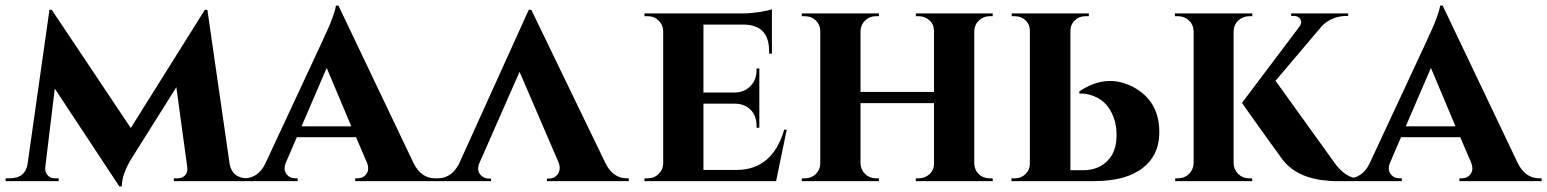

<svg xmlns="http://www.w3.org/2000/svg" viewBox="-29 -648 5536 687"><path d="M793 -59Q804 -10 857 -10H871V0H593V-10H607Q626 -10 636 -24Q643 -36 641 -50L602 -336L443 -83Q407 -26 407 19H398L167 -331L133 -50Q131 -36 139 -24Q149 -10 167 -10H181V0H-9V-10H5Q63 -10 70 -64L148 -613H156L439 -190L704 -613H713Z M1450 -66Q1477 -10 1528 -10H1536V0H1242V-10H1250Q1270 -10 1281 -24Q1294 -41 1284 -66L1245 -157H1033L993 -64Q984 -40 997 -24Q1008 -10 1028 -10H1036V0H836V-10H844Q894 -10 920 -62L1127 -506Q1127 -508 1131 -515L1133 -521L1137 -528Q1145 -547 1152 -562Q1171 -610 1173 -628H1182ZM1228 -196 1140 -405 1050 -196Z M1529 0V-10H1537Q1586 -10 1613 -61L1863 -613H1872L2138 -63Q2165 -10 2214 -10H2221V0H1928V-9H1936Q1955 -9 1966 -24Q1979 -41 1970 -66L1830 -391L1687 -66Q1676 -41 1689 -24Q1701 -9 1720 -9H1728V0Z M2748 0H2277V-10H2289Q2312 -10 2327 -25Q2343 -40 2344 -62V-538Q2343 -560 2327 -575Q2312 -590 2289 -590H2277V-600H2629Q2656 -600 2689 -605Q2720 -610 2733 -615V-456H2723V-465Q2723 -559 2632 -560H2488V-317H2602Q2636 -318 2657 -341Q2678 -362 2678 -397V-403H2688V-191H2678V-198Q2678 -232 2658 -254Q2637 -276 2603 -277H2488V-40H2608Q2735 -41 2777 -184H2786Z M3512 -590Q3490 -590 3474 -575Q3458 -560 3457 -537V-62Q3458 -40 3473 -25Q3489 -10 3512 -10H3523V0H3248V-10H3258Q3281 -10 3297 -25Q3313 -40 3313 -63V-279H3050V-63Q3051 -40 3067 -25Q3083 -10 3105 -10H3116V0H2840V-10H2851Q2874 -10 2890 -25Q2906 -41 2906 -63V-537Q2906 -559 2890 -575Q2874 -590 2851 -590H2840V-600H3116V-590H3105Q3083 -590 3067 -575Q3051 -560 3050 -538V-319H3313V-537Q3313 -560 3297 -575Q3281 -590 3258 -590H3248V-600H3523V-590Z M3590 0V-10H3602Q3625 -10 3640 -25Q3656 -40 3656 -63V-538Q3656 -560 3641 -575Q3625 -590 3603 -590H3591V-600H3867V-590H3855Q3832 -590 3817 -575Q3801 -560 3801 -537V-39H3846Q3901 -39 3933 -72Q3965 -103 3966 -159Q3967 -185 3961 -211Q3942 -282 3885 -304Q3868 -311 3848 -313H3833V-321Q3931 -387 4027 -336Q4123 -284 4119 -166Q4116 -91 4061 -48Q4001 0 3886 0Z M4452 0H4176V-10H4186Q4209 -10 4225 -25Q4241 -41 4242 -63V-537Q4241 -560 4225 -575Q4209 -590 4186 -590H4175V-600H4452V-590H4441Q4419 -590 4402 -575Q4386 -560 4385 -538V-63Q4386 -41 4402 -25Q4418 -10 4441 -10H4451ZM4745 -67Q4785 -10 4835 -9V0H4745Q4734 0 4725 -1Q4697 -3 4672 -9Q4599 -26 4560 -77Q4555 -84 4529 -120L4518 -135L4506 -152Q4491 -173 4480 -188Q4415 -279 4415 -280L4620 -552Q4631 -566 4624 -579Q4617 -591 4600 -591H4591V-600H4795V-591H4791Q4737 -591 4701 -555L4535 -359Z M5401 -66Q5428 -10 5479 -10H5487V0H5193V-10H5201Q5221 -10 5232 -24Q5245 -41 5235 -66L5196 -157H4984L4944 -64Q4935 -40 4948 -24Q4959 -10 4979 -10H4987V0H4787V-10H4795Q4845 -10 4871 -62L5078 -506Q5078 -508 5082 -515L5084 -521L5088 -528Q5096 -547 5103 -562Q5122 -610 5124 -628H5133ZM5179 -196 5091 -405 5001 -196Z"/></svg>

Font: Cinzel Bold(RUS BY LYAJKA)
Style: Regular
Weight: 700
Designer: Natanael Gama
Version: Version 1.001;PS 001.001;hotconv 1.0.56;makeotf.lib2.0.21325